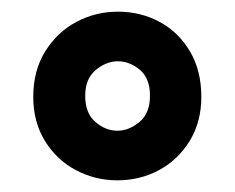

<svg xmlns="http://www.w3.org/2000/svg" viewBox="-20 -732 403 329"><path d="M181 -423Q143 -423 110 -440.5Q77 -458 57 -490.5Q37 -523 37 -566Q37 -611 57.5 -644Q78 -677 111 -694.5Q144 -712 182 -712Q221 -712 253.5 -694.5Q286 -677 305.5 -644Q325 -611 325 -566Q325 -523 305 -490.5Q285 -458 252.5 -440.5Q220 -423 181 -423ZM181 -508Q201 -508 219 -523Q237 -538 237 -568Q237 -598 219.5 -612.5Q202 -627 182 -627Q162 -627 144 -612Q126 -597 126 -568Q126 -538 143.5 -523Q161 -508 181 -508Z"/></svg>

Font: DM Sans 9pt
Style: Bold
Weight: 700
Version: Version 4.004;gftools[0.9.30]